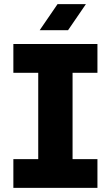

<svg xmlns="http://www.w3.org/2000/svg" viewBox="-20 -914 539 934"><path d="M45 0V-140H166V-560H45V-700H454V-560H333V-140H454V0ZM173 -767 260 -894H398L311 -767Z"/></svg>

Font: MuseoModerno
Style: Bold
Weight: 700
Designer: Pablo Cosgaya, Héctor Gatti, Marcela Romero, and the Authors of The MuseoModerno Project.
Foundry: Omnibus-Type Team
Version: Version 1.001